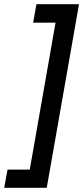

<svg xmlns="http://www.w3.org/2000/svg" viewBox="-61 -740 397 916"><path d="M316 -720H113L97 -632H204L81 69H-25L-41 156H162Z"/></svg>

Font: Fixel Text 20240404 Medium
Style: Italic
Weight: 500
Width: 4
Italic angle: -10°
Designer: AlfaBravo + MacPaw
Foundry: Kyrylo Tkachov, Marchela Mozhyna, Serhii Makarenko, Maria Weinstein, Zakhar Kryvoshyya
Version: Version 1.211;Glyphs 3.2 (3225)